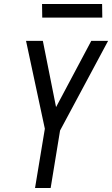

<svg xmlns="http://www.w3.org/2000/svg" viewBox="-20 -939 560 959"><path d="M155 0 204 -296 110 -735H194L260 -404L436 -735H520L280 -287L233 0ZM491 -851H191L190 -919H490Z"/></svg>

Font: Iosevka Custom
Style: Italic
Weight: 400
Italic angle: -9°
Monospace: yes
Designer: Belleve Invis
Foundry: Belleve Invis
Version: Version 30.3.3; ttfautohint (v1.8.3)